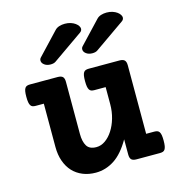

<svg xmlns="http://www.w3.org/2000/svg" viewBox="-103 -765 806 867"><g transform="rotate(-15 300.0 -332.0)"><path d="M55.2 -351.1Q46.9 -351.1 41 -353Q35.2 -355 31.5 -360.6Q27.8 -366.2 26.1 -376Q24.4 -385.7 24.4 -401.4Q24.4 -417 26.1 -426.8Q27.8 -436.5 31.5 -441.9Q35.2 -447.3 41 -449.2Q46.9 -451.2 55.2 -451.2H184.1Q200.7 -451.2 207.8 -444.1Q214.8 -437 214.8 -420.4V-177.2Q214.8 -141.1 227.3 -120.6Q239.7 -100.1 272 -100.1Q293.9 -100.1 313.7 -114Q333.5 -127.9 348.6 -151.4Q363.8 -174.8 372.8 -205.8Q381.8 -236.8 381.8 -271.5V-351.1H329.6Q321.3 -351.1 315.4 -353Q309.6 -355 305.9 -360.6Q302.2 -366.2 300.5 -376Q298.8 -385.7 298.8 -401.4Q298.8 -417 300.5 -426.8Q302.2 -436.5 305.9 -441.9Q309.6 -447.3 315.4 -449.2Q321.3 -451.2 329.6 -451.2H473.1Q489.7 -451.2 496.8 -444.1Q503.9 -437 503.9 -420.4V-100.1H541.5Q549.8 -100.1 555.7 -98.1Q561.5 -96.2 565.2 -90.8Q568.8 -85.4 570.6 -75.7Q572.3 -65.9 572.3 -50.3Q572.3 -34.7 570.6 -24.9Q568.8 -15.1 565.2 -9.5Q561.5 -3.9 555.7 -2Q549.8 0 541.5 0H432.1Q415.5 0 408.4 -7.1Q401.4 -14.2 401.4 -30.8V-101.6Q367.2 -42 326.7 -15.6Q286.1 10.7 240.2 10.7Q206.5 10.7 179.2 -0.5Q151.9 -11.7 132.8 -32.2Q113.8 -52.7 103.3 -82.3Q92.8 -111.8 92.8 -148.4V-351.1ZM192.9 -520.5Q184.1 -514.2 168.5 -514.2Q151.4 -514.2 139.9 -522.7Q128.4 -531.2 128.4 -542.5Q128.4 -550.8 134.3 -556.6L231 -659.2Q238.8 -667.5 251 -671.4Q263.2 -675.3 277.3 -675.3Q293 -675.3 305.2 -671.1Q317.4 -667 325.7 -660.9Q334 -654.8 338.4 -647.9Q342.8 -641.1 342.8 -635.3Q342.8 -625 333.5 -618.7ZM388.2 -520.5Q379.4 -514.2 363.8 -514.2Q346.7 -514.2 335.2 -522.7Q323.7 -531.2 323.7 -542.5Q323.7 -550.8 329.6 -556.6L426.3 -659.2Q434.1 -667.5 446.3 -671.4Q458.5 -675.3 472.7 -675.3Q488.3 -675.3 500.5 -671.1Q512.7 -667 521 -660.9Q529.3 -654.8 533.7 -647.9Q538.1 -641.1 538.1 -635.3Q538.1 -625 528.8 -618.7Z"/></g></svg>

Font: Courier Prime
Style: Bold
Weight: 700
Monospace: yes
Designer: Alan Dague-Greene
Foundry: Quote-Unquote Apps
Version: Version 1.202